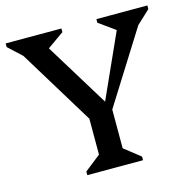

<svg xmlns="http://www.w3.org/2000/svg" viewBox="-102 -792 890 893"><g transform="rotate(-15 343.0 -345.0)"><path d="M314.8 -206.2 27.4 -677 85.2 -595.4 2 -672.6V-690H270.5V-672.6L136.4 -577.7L152.8 -677L382.4 -302.7H375.9L544.5 -677L560.9 -585L438.9 -672.6V-690H684.3V-672.6L604.3 -597.9L660.5 -677L364.7 -206.2ZM210.2 0V-17.4L287.4 -78.2V-285.7H401.4V-78.2L478.6 -17.4V0Z"/></g></svg>

Font: Platypi Light
Style: Regular
Weight: 300
Designer: David Sargent
Foundry: Bolt Cutter Type
Version: Version 1.200